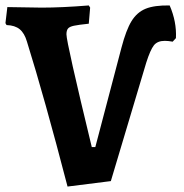

<svg xmlns="http://www.w3.org/2000/svg" viewBox="-27 -670 676 705"><path d="M619 -530 607 -517Q591 -520 578 -520Q551 -520 538 -503.5Q525 -487 510 -440L380 -5L221 15Q136 -312 72 -517Q63 -548 45.5 -562.5Q28 -577 -3 -578L-7 -585L0 -644L126 -642Q200 -642 299 -650L304 -642L299 -583Q261 -579 244.5 -575.5Q228 -572 222.5 -565Q217 -558 217 -544Q217 -514 310 -130H323L419 -495Q436 -560 456 -592.5Q476 -625 508 -638Q540 -651 596 -650Q622 -590 619 -530Z"/></svg>

Font: Alegreya
Style: Bold
Weight: 700
Designer: Juan Pablo del Peral
Foundry: Huerta Tipografica
Version: Version 2.008; ttfautohint (v1.8)